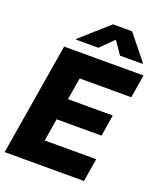

<svg xmlns="http://www.w3.org/2000/svg" viewBox="-170 -1063 978 1169"><g transform="rotate(20 319.0 -478.5)"><path d="M2.9 0 123.5 -727.5H637.7L613.3 -577.6H278.8L254.9 -434.6H545.4L522.9 -295.9H231.9L208 -149.9H541.5L517.1 0ZM462.4 -792 405.3 -874.5 321.8 -792H176.3L177.2 -796.9L356.4 -956.5H480.5L608.9 -796.9L607.9 -792Z"/></g></svg>

Font: Inter Display Extra Bold
Style: Italic
Weight: 800
Italic angle: -9.39999°
Designer: Rasmus Andersson
Foundry: rsms
Version: Version 4.000;git-4fc901f